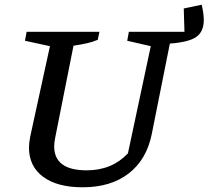

<svg xmlns="http://www.w3.org/2000/svg" viewBox="-20 -785 885 815"><path d="M331 10Q223 10 163 -34.5Q103 -79 103 -159Q103 -177 108 -204L192 -589L86 -612L93 -650H402L395 -616Q374 -607 349.5 -601.5Q325 -596 292 -591L214 -199Q212 -188 211 -179.5Q210 -171 210 -164Q210 -62 348 -62Q455 -62 523 -134L620 -589L520 -612L527 -650H763L760 -749L836 -765Q845 -728 845 -700Q845 -651 813.5 -628.5Q782 -606 701 -600L624 -215Q602 -107 526 -48.5Q450 10 331 10Z"/></svg>

Font: Piazzolla SC Medium
Style: Italic
Weight: 500
Italic angle: -11.3°
Designer: Juan Pablo del Peral
Foundry: Huerta Tipografica
Version: Version 1.330